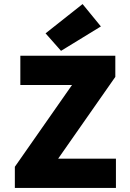

<svg xmlns="http://www.w3.org/2000/svg" viewBox="-20 -924 640 944"><path d="M53 0V-104L334 -506H80V-650H547V-546L266 -144H550V0ZM280 -674 204 -760 386 -904 476 -794Z"/></svg>

Font: Source Code Pro ExtraLight Black
Style: Regular
Weight: 900
Monospace: yes
Version: Version 1.018;hotconv 1.0.116;makeotfexe 2.5.65601